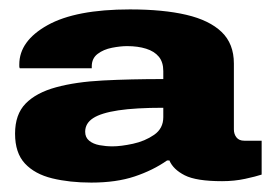

<svg xmlns="http://www.w3.org/2000/svg" viewBox="-20 -718 576 408"><path d="M174 -330Q128 -330 91 -339Q54 -348 33 -370.5Q12 -393 12 -434Q12 -475 34.5 -498Q57 -521 99 -532.5Q141 -544 199 -547Q257 -550 327 -550V-567Q327 -586 317.5 -597.5Q308 -609 290.5 -614.5Q273 -620 250 -620Q236 -620 218 -616.5Q200 -613 187.5 -603.5Q175 -594 175 -577V-573H22Q21 -575 21 -577Q21 -579 21 -581Q21 -631 81 -664.5Q141 -698 256 -698Q327 -698 376 -686.5Q425 -675 451 -650Q477 -625 477 -583V-443Q477 -433 482.5 -426Q488 -419 499 -419H536V-347Q524 -343 501 -338Q478 -333 452 -333Q397 -333 372.5 -345.5Q348 -358 340 -377H335Q305 -356 266 -343Q227 -330 174 -330ZM219 -407Q237 -407 262.5 -412.5Q288 -418 307.5 -431.5Q327 -445 327 -469V-489Q268 -489 231.5 -483.5Q195 -478 178 -467Q161 -456 161 -438Q161 -426 169.5 -419Q178 -412 191.5 -409.5Q205 -407 219 -407Z"/></svg>

Font: Archivo SemiBold Expanded Black
Style: Regular
Weight: 900
Width: 7
Version: Version 2.001